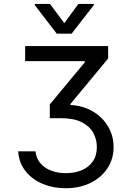

<svg xmlns="http://www.w3.org/2000/svg" viewBox="-20 -785 680 996"><path d="M74.2 0H164.1Q168 36.6 189.7 62Q211.4 87.4 245.8 100.3Q280.3 113.3 322.3 113.3Q367.7 113.3 403.8 98.1Q439.9 83 461.2 52.7Q482.4 22.5 482.4 -22.5Q482.4 -62 463.9 -95.9Q445.3 -129.9 404.3 -150.9Q363.3 -171.9 295.9 -171.9H238.3V-243.2L419.9 -461.9V-467.8H110.4V-545.9H541V-481.4L345.7 -246.1V-240.2Q392.6 -238.3 433.3 -221.2Q474.1 -204.1 504.4 -174.8Q534.7 -145.5 552 -106.7Q569.3 -67.9 569.3 -22.5Q569.3 39.6 537.4 87.9Q505.4 136.2 449.5 163.8Q393.6 191.4 320.3 191.4Q255.4 191.4 201.2 168.7Q147 146 112.8 103.3Q78.6 60.5 74.2 0ZM239.3 -764.6 313.5 -665 386.7 -764.6H466.8V-758.8L351.6 -610.4H274.4L160.2 -758.8V-764.6Z"/></svg>

Font: Inter V
Style: 
Weight: 400
Designer: Rasmus Andersson
Foundry: rsms
Version: Version 4.000;git-a3f224843